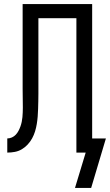

<svg xmlns="http://www.w3.org/2000/svg" viewBox="-20 -755 544 950"><path d="M431 175H351L404 0H358V-665H170V-291Q170 -272 169.5 -253.5Q169 -235 168.5 -216Q168 -197 166.5 -178.5Q165 -160 162 -141.5Q159 -123 153.5 -105Q148 -87 139 -70.5Q130 -54 117 -40Q104 -26 88 -16.5Q72 -7 53.5 -3.5Q35 0 16 0V-70Q28 -70 39 -75Q50 -80 58 -88.5Q66 -97 71.5 -107.5Q77 -118 81 -129Q85 -140 87.5 -152Q90 -164 91 -175.5Q92 -187 92.5 -199Q93 -211 93 -223Q93 -246 92.5 -269Q92 -292 92 -315V-735H436V-70H504Z"/></svg>

Font: Iosevka Curly
Style: Regular
Weight: 400
Monospace: yes
Designer: Belleve Invis
Foundry: Belleve Invis
Version: Version 22.1.2; ttfautohint (v1.8.4)